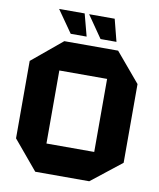

<svg xmlns="http://www.w3.org/2000/svg" viewBox="-95 -959 854 1033"><g transform="rotate(10 332.0 -442.5)"><path d="M202 -559V-719H495L629 -560V-559ZM169 0 36 -159V-160H463V0ZM36 -160V-582L201 -719H202V-160ZM463 0V-559H629V-130L464 0ZM391 -764 308 -884V-885H447L478 -764ZM228 -764 144 -884V-885H283L315 -764Z"/></g></svg>

Font: Foldit
Style: Bold
Weight: 700
Version: Version 1.003